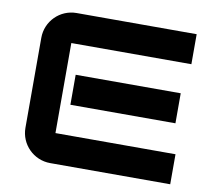

<svg xmlns="http://www.w3.org/2000/svg" viewBox="-78 -791 995 882"><g transform="rotate(10 420.0 -350.0)"><path d="M70 -560V-140C70 -62.7 132.7 0 210 0H770V-140H210V-560H770V-700H210C132.7 -700 70 -637.3 70 -560ZM255 -280H745V-420H255Z"/></g></svg>

Font: Abstante
Style: Regular
Weight: 500
Designer: Valerio Brotto (Silverblur_type)
Version: Version 1.000;Glyphs 3.1.2 (3151)